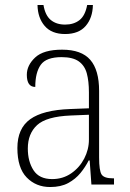

<svg xmlns="http://www.w3.org/2000/svg" viewBox="-20 -743 524 773"><path d="M182 10Q125 10 87.5 -28.5Q50 -67 50 -147Q50 -226 101.5 -263Q153 -300 262 -304L338 -307V-371Q338 -416 329.5 -447.5Q321 -479 297 -496Q273 -513 228 -513Q166 -513 144 -482Q122 -451 122 -393Q88 -393 88 -442Q88 -480 121.5 -511.5Q155 -543 230 -543Q308 -543 343.5 -502Q379 -461 379 -377V-109Q379 -56 389 -40.5Q399 -25 435 -25H439V0H348L341 -97H337Q324 -71 304 -46.5Q284 -22 254.5 -6Q225 10 182 10ZM190 -22Q233 -22 266.5 -45Q300 -68 319 -104.5Q338 -141 338 -181V-281L265 -278Q167 -274 129.5 -239.5Q92 -205 92 -145Q92 -93 115 -57.5Q138 -22 190 -22ZM242 -606Q188 -606 160 -638.5Q132 -671 131 -723H155Q162 -681 184.5 -662.5Q207 -644 242 -644Q277 -644 300 -662Q323 -680 331 -723H354Q353 -671 325 -638.5Q297 -606 242 -606Z"/></svg>

Font: Noto Serif Lao SemiCondensed ExtraLight
Style: Regular
Weight: 200
Width: 4
Designer: Monotype Design Team
Foundry: Monotype Imaging Inc.
Version: Version 2.003; ttfautohint (v1.8.4.7-5d5b)